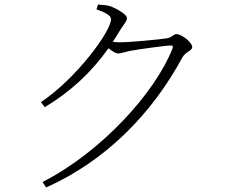

<svg xmlns="http://www.w3.org/2000/svg" viewBox="-20 -784 1040 844"><path d="M167 16 183 40C447 -78 649 -286 782 -532C795 -556 825 -561 825 -577C825 -598 778 -634 756 -634C741 -634 739 -619 710 -615C683 -611 557 -598 503 -598L476 -600L509 -653C524 -678 538 -689 538 -705C538 -720 495 -745 467 -756C448 -762 428 -763 411 -764L404 -743C440 -730 468 -717 468 -700C468 -645 314 -438 160 -335L177 -313C289 -380 382 -466 457 -572C473 -559 488 -549 500 -549C512 -549 534 -557 555 -561C594 -568 709 -584 731 -584C739 -584 742 -581 738 -570C662 -377 426 -116 167 16Z"/></svg>

Font: Noto Serif CJK HK ExtraLight
Style: Regular
Weight: 200
Designer: Ryoko NISHIZUKA 西塚涼子 (kana & ideographs); Frank Grießhammer (Latin, Greek & Cyrillic); Wenlong ZHANG 张文龙 (bopomofo); San
Foundry: Adobe
Version: Version 2.001;hotconv 1.1.0;makeotfexe 2.6.0